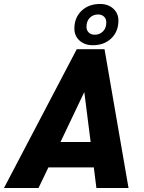

<svg xmlns="http://www.w3.org/2000/svg" viewBox="-50 -948 726 968"><path d="M423 -104H194L144 0H-30L337 -700H477L598 0H436ZM407 -232 375 -484 255 -232ZM325 -804Q325 -859 361 -893.5Q397 -928 454 -928Q495 -928 521 -904.5Q547 -881 547 -844Q547 -789 511 -754.5Q475 -720 418 -720Q377 -720 351 -743.5Q325 -767 325 -804ZM486 -835Q486 -853 474.5 -864Q463 -875 445 -875Q419 -875 402.5 -858Q386 -841 386 -813Q386 -795 397.5 -784Q409 -773 427 -773Q453 -773 469.5 -790Q486 -807 486 -835Z"/></svg>

Font: Sarabun ExtraBold
Style: Italic
Weight: 800
Italic angle: -10°
Designer: Suppakit Chalermlarp | Katatrad Co.,Ltd.
Foundry: Cadson Demak Co.,Ltd.
Version: Version 1.000; ttfautohint (v1.6)